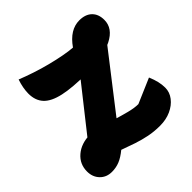

<svg xmlns="http://www.w3.org/2000/svg" viewBox="-193 -902 1102 1102"><g transform="rotate(-45 358.0 -351.0)"><path d="M294 -104 96 -143 405 -534 651 -564ZM497 30Q450 30 408 21.5Q366 13 325.5 -0.5Q285 -14 242 -30Q208 -2 178.5 10Q149 22 115 22Q71 22 43 -7Q15 -36 15 -81Q15 -141 60 -179.5Q105 -218 176 -219Q205 -219 246 -208Q287 -197 333.5 -182.5Q380 -168 423 -157Q466 -146 497 -146L648 -211Q661 -180 667 -154.5Q673 -129 673 -104Q673 -67 649.5 -36.5Q626 -6 586.5 12Q547 30 497 30ZM411 -480Q296 -480 226 -495.5Q156 -511 124.5 -545Q93 -579 93 -635Q93 -656 97.5 -681Q102 -706 111 -732Q151 -716 199 -700Q247 -684 296 -671.5Q345 -659 388 -651Q431 -643 461 -641Q491 -684 525 -705Q559 -726 597 -726Q646 -726 673.5 -699.5Q701 -673 701 -626Q701 -557 624.5 -518.5Q548 -480 411 -480Z"/></g></svg>

Font: Lemonada
Style: Regular
Weight: 400
Designer: Mohamed Gaber (Arabic), Eduardo Tunni (Latin)
Foundry: Kief Type Foundry
Version: Version 4.005